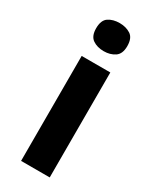

<svg xmlns="http://www.w3.org/2000/svg" viewBox="-197 -813 699 865"><g transform="rotate(30 152.5 -380.0)"><path d="M227 -546V0H78V-546ZM153 -760Q186 -760 210 -744.5Q234 -729 234 -686.8Q234 -646 210 -630Q186 -614 153 -614Q118.7 -614 95.4 -630Q72 -646 72 -686.8Q72 -729 95.4 -744.5Q118.7 -760 153 -760Z"/></g></svg>

Font: Noto Sans Ol Chiki
Style: Regular
Weight: 400
Designer: Monotype Design Team, Lewis McGuffie
Foundry: Monotype Imaging Inc.
Version: Version 2.003